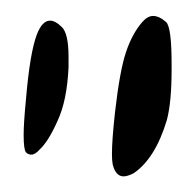

<svg xmlns="http://www.w3.org/2000/svg" viewBox="-20 -650 246 242"><path d="M138.7 -584Q146.5 -607.4 159.2 -622.1Q166 -629.9 172.9 -629.9Q180.7 -629.9 189.5 -622.1Q196.3 -615.2 196.3 -569.3Q196.3 -565.4 196.3 -562.5Q196.3 -521.5 190.4 -499Q175.8 -450.2 148.4 -431.6Q140.6 -427.7 135.7 -427.7Q126 -427.7 122.1 -442.4Q121.1 -447.3 121.1 -456.1Q121.1 -473.6 125 -508.8Q130.9 -560.5 138.7 -584ZM26.4 -606.4Q33.2 -624 43 -624Q49.8 -624 57.6 -616.2Q66.4 -608.4 66.4 -578.1Q66.4 -572.3 66.4 -565.4Q64.5 -523.4 52.7 -498Q41 -471.7 30.3 -461.9Q24.4 -455.1 19.5 -455.1Q15.6 -455.1 12.7 -458Q9.8 -461.9 9.8 -479.5Q9.8 -495.1 12.7 -524.4Q17.6 -583 26.4 -606.4Z"/></svg>

Font: CillaFHscript
Style: Medium
Weight: 400
Designer: Cecilia Bingert
Version: Version 001.000